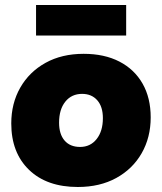

<svg xmlns="http://www.w3.org/2000/svg" viewBox="-20 -736 647 767"><path d="M314 -521Q397 -521 457 -490Q517 -459 549.5 -402Q582 -345 582 -267Q582 -187 546 -124Q510 -61 444.5 -25Q379 11 291 11Q167 11 96 -57.5Q25 -126 25 -243Q25 -323 61 -386Q97 -449 162 -485Q227 -521 314 -521ZM300 -149Q341 -149 366 -180.5Q391 -212 391 -264Q391 -310 368.5 -335.5Q346 -361 308 -361Q266 -361 241 -330Q216 -299 216 -246Q216 -200 238 -174.5Q260 -149 300 -149ZM124 -716H484V-594H124Z"/></svg>

Font: Livvic Black
Style: Regular
Weight: 900
Designer: Jacques Le Bailly, Baron von Fonthausen
Version: Version 1.001; ttfautohint (v1.8.2)